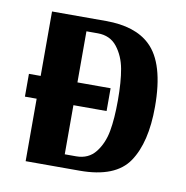

<svg xmlns="http://www.w3.org/2000/svg" viewBox="-56 -463 502 517"><g transform="rotate(10 195.5 -204.5)"><path d="M46.3 -409.3V-233.1H14.2V-170.8H46.3V0H194Q291.8 0 327.8 -53.4Q363.9 -106.8 363.9 -204.6Q363.9 -323.8 314.9 -370.1Q274 -409.3 194 -409.3ZM146.8 -36.5V-170.8H237.5V-233.1H146.8V-372.8H177.9Q211.7 -372.8 230.9 -348.3Q250 -323.8 256.2 -289.6Q262.5 -255.3 262.5 -204.6Q262.5 -153.9 256.2 -119.7Q250 -85.4 230.9 -60.9Q211.7 -36.5 177.9 -36.5Z"/></g></svg>

Font: Gidugu
Style: Regular
Weight: 400
Designer: Purushoth Kumar Guthula
Foundry: Silicon Andhra, USA.
Version: Version 1.0.5; ttfautohint (v1.2.25-373a) -l 7 -r 28 -G 50 -